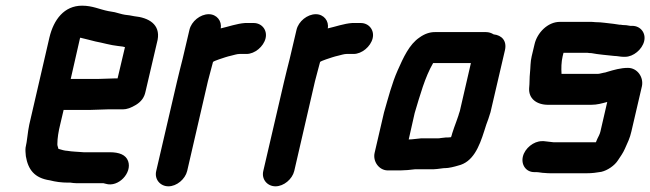

<svg xmlns="http://www.w3.org/2000/svg" viewBox="-20 -581 2289 676"><path d="M323 -303H229L262 -448C264 -448 266 -448 268 -447C283 -444 302 -438 316 -435C343 -430 368 -422 396 -419L412 -417L420 -415L394 -305H385C372 -305 338 -303 323 -303ZM360 -196H413C426 -196 441 -201 459 -212C477 -223 488 -238 492 -257L535 -441C545 -495 504 -519 452 -524L436 -527L420 -529C407 -531 397 -535 384 -538L361 -542C330 -548 306 -561 269 -561C206 -561 169 -512 154 -449L83 -142C77 -114 76 -86 70 -61C69 -52 70 -42 71 -31C79 16 101 46 156 54C175 59 196 62 220 62H228C235 63 242 64 249 64H344L352 66C397 80 446 27 431 -14C423 -36 400 -45 366 -45H274C265 -45 255 -47 245 -47C238 -47 223 -49 217 -50C209 -50 195 -54 189 -56C187 -56 185 -57 185 -59C185 -62 181 -69 182 -75C182 -94 186 -119 192 -143L204 -194H298C313 -194 346 -196 360 -196Z M915 -446C922 -475 902 -500 873 -500H843C814 -498 784 -487 757 -481C762 -507 743 -531 715 -531C685 -531 654 -506 647 -476L623 -374C617 -350 609 -319 603 -293L530 21C523 50 544 75 573 75C602 75 632 50 639 21L712 -295C717 -316 726 -346 730 -363C736 -367 741 -368 751 -372C766 -377 780 -382 794 -385C803 -387 814 -391 823 -391H848C877 -391 908 -417 915 -446Z M1292 -446C1299 -475 1279 -500 1250 -500H1220C1191 -498 1161 -487 1134 -481C1139 -507 1120 -531 1092 -531C1062 -531 1031 -506 1024 -476L1000 -374C994 -350 986 -319 980 -293L907 21C900 50 921 75 950 75C979 75 1009 50 1016 21L1089 -295C1094 -316 1103 -346 1107 -363C1113 -367 1118 -368 1128 -372C1143 -377 1157 -382 1171 -385C1180 -387 1191 -391 1200 -391H1225C1254 -391 1285 -417 1292 -446Z M1419 -90 1440 -183C1459 -246 1476 -309 1505 -359H1638L1599 -190C1596 -182 1595 -177 1594 -174C1592 -169 1590 -162 1587 -154L1579 -132L1572 -111C1571 -107 1570 -103 1568 -98C1563 -97 1556 -97 1550 -97L1532 -95C1528 -94 1525 -94 1522 -94H1463C1449 -93 1433 -90 1419 -90ZM1344 19H1390C1404 19 1427 17 1441 15H1497C1504 15 1511 15 1519 14L1535 12C1540 11 1544 11 1547 11C1560 11 1580 6 1593 2C1645 -10 1667 -63 1685 -120L1692 -142C1698 -159 1701 -165 1707 -186L1758 -405C1765 -437 1747 -457 1718 -460C1710 -465 1701 -468 1691 -468H1511C1493 -468 1475 -462 1457 -449C1421 -425 1400 -378 1380 -333C1360 -288 1347 -237 1332 -185L1299 -43C1292 -13 1314 18 1344 19Z M2191 -342C2165 -342 2142 -335 2118 -328C2113 -326 2108 -325 2106 -325C2100 -324 2091 -321 2086 -321H1957V-322C1956 -340 1956 -362 1961 -383L1964 -395H2049C2054 -394 2058 -394 2062 -394C2087 -389 2117 -387 2143 -384C2153 -384 2165 -381 2174 -381H2181C2210 -381 2241 -407 2248 -436C2255 -465 2235 -490 2206 -490H2199C2190 -492 2180 -493 2171 -493C2168 -494 2165 -494 2161 -494C2155 -495 2149 -496 2141 -497C2118 -499 2100 -503 2076 -503C2069 -504 2063 -504 2056 -504H1951C1908 -504 1871 -465 1862 -425L1852 -383C1847 -363 1848 -342 1846 -325C1844 -308 1845 -288 1843 -270C1841 -234 1869 -212 1910 -212H2061C2083 -212 2099 -217 2118 -222L2094 -118C2092 -109 2087 -100 2083 -92C2082 -89 2080 -85 2078 -80H1930C1919 -81 1906 -83 1895 -84H1888C1859 -84 1828 -59 1821 -30C1814 -1 1832 25 1861 25H1868C1877 25 1888 28 1898 28C1906 29 1913 29 1920 29H2046C2065 29 2079 27 2097 24C2119 19 2144 2 2156 -17C2164 -29 2174 -43 2180 -57C2189 -77 2198 -95 2203 -118L2240 -277C2247 -309 2224 -342 2191 -342Z"/></svg>

Font: Electronic
Style: ExHvIt
Weight: 900
Version: Version 1.011